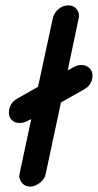

<svg xmlns="http://www.w3.org/2000/svg" viewBox="-20 -680 363 712"><path d="M92 12Q72 12 60.5 -3Q49 -18 52 -33L96 -239L81 -231Q68 -224 52 -224Q35 -224 24 -234.5Q13 -245 13 -262Q13 -297 45 -315L121 -358L176 -613Q181 -633 197 -646.5Q213 -660 234 -660Q254 -660 265 -645Q276 -630 272 -613L231 -419L253 -431Q267 -439 282 -439Q299 -439 311 -428Q323 -417 323 -400Q323 -366 291 -348L206 -300L149 -33Q145 -15 127 -1.5Q109 12 92 12Z"/></svg>

Font: Comic Neue
Style: Bold Italic
Weight: 700
Italic angle: -12°
Designer: Craig Rozynski
Foundry: Craig Rozynski
Version: Version 2.003